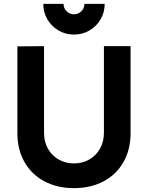

<svg xmlns="http://www.w3.org/2000/svg" viewBox="-20 -959 766 994"><path d="M204 -939H309Q309 -916.5 324.8 -900.8Q340.5 -885 363 -885Q385.5 -885 401.2 -900.8Q417 -916.5 417 -939H522Q522 -895.5 500.8 -859Q479.5 -822.5 443 -801.2Q406.5 -780 363 -780Q319.5 -780 283 -801.2Q246.5 -822.5 225.2 -859Q204 -895.5 204 -939ZM70 -270V-719L208 -720V-271Q208 -224.5 228.5 -188.5Q249 -152.5 284.5 -132.8Q320 -113 363 -113Q406.5 -113 442 -133.2Q477.5 -153.5 497.8 -189.5Q518 -225.5 518 -271V-720H656V-270Q656 -184.5 619.2 -120Q582.5 -55.5 516 -20.2Q449.5 15 363 15Q276.5 15 210 -20.2Q143.5 -55.5 106.8 -120Q70 -184.5 70 -270Z"/></svg>

Font: Hauora ExtraBold
Style: Regular
Weight: 800
Designer: Wayne Shih
Foundry: WCYS
Version: Version 1.001